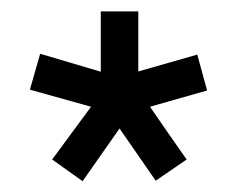

<svg xmlns="http://www.w3.org/2000/svg" viewBox="-20 -748 429 345"><path d="M143.6 -556.2 33.7 -586.9 52.2 -651.4 161.1 -619.1V-727.5H228.5V-619.6L334.5 -649.9L352.1 -585.4L249.5 -556.2Q266.1 -532.2 282.2 -508.8Q298.3 -485.4 315.4 -461.4L259.8 -423.3L194.8 -517.1L128.4 -422.4L73.7 -461.4Z"/></svg>

Font: AnjaliOldLipi
Style: Regular
Weight: 400
Italic angle: -12°
Designer: Kevin & Siji
Foundry: Kevin & Siji
Version: Version 0.730 2004